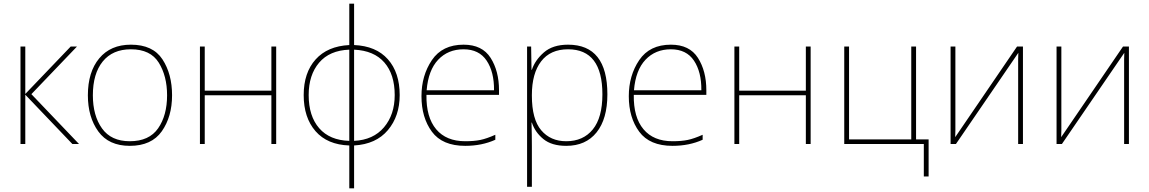

<svg xmlns="http://www.w3.org/2000/svg" viewBox="-20 -780 6226 1040"><path d="M363 -528H397L150 -270L408 0H372L117 -267V0H91V-528H117V-271Z M912 -264Q912 -379 860 -458.5Q808 -538 689 -538Q579 -538 517.5 -464Q456 -390 456 -264Q456 -146 512.5 -68Q569 10 683 10Q801 10 856.5 -69Q912 -148 912 -264ZM483 -264Q483 -381 536.5 -447Q590 -513 689 -513Q795 -513 840 -440.5Q885 -368 885 -264Q885 -155 836.5 -85Q788 -15 683 -15Q582 -15 532.5 -84.5Q483 -154 483 -264Z M1089 -528V-289H1450V-528H1476V0H1450V-264H1089V0H1063V-528Z M1898 -760H1872V-536Q1754 -530 1689.5 -458Q1625 -386 1625 -265Q1625 -143 1689 -69.5Q1753 4 1872 8V240H1898V8Q2017 1 2081 -75Q2145 -151 2145 -265Q2145 -387 2081 -459Q2017 -531 1898 -536ZM1898 -511Q2006 -506 2062 -441.5Q2118 -377 2118 -265Q2118 -159 2060 -90.5Q2002 -22 1898 -17ZM1872 -511V-17Q1766 -20 1709 -85.5Q1652 -151 1652 -265Q1652 -374 1708.5 -440.5Q1765 -507 1872 -511Z M2491 -538Q2376 -538 2319.5 -454.5Q2263 -371 2263 -259Q2263 -143 2319.5 -66.5Q2376 10 2500 10Q2590 10 2663 -23V-50Q2616 -29 2582 -22Q2548 -15 2500 -15Q2397 -15 2342.5 -80Q2288 -145 2290 -266H2683V-291Q2683 -395 2637.5 -466.5Q2592 -538 2491 -538ZM2491 -513Q2575 -513 2616 -451.5Q2657 -390 2656 -291H2291Q2300 -400 2353.5 -456.5Q2407 -513 2491 -513Z M3057 -513Q3243 -513 3243 -269Q3243 -143 3191 -79Q3139 -15 3047 -15Q2962 -15 2911.5 -74.5Q2861 -134 2861 -262V-265Q2861 -382 2911 -447.5Q2961 -513 3057 -513ZM3057 -538Q2974 -538 2926 -496Q2878 -454 2861 -402H2859L2857 -528H2835V232H2861V15Q2861 -16 2860.5 -49Q2860 -82 2859 -116H2861Q2878 -64 2923 -27Q2968 10 3047 10Q3153 10 3211.5 -63Q3270 -136 3270 -269Q3270 -538 3057 -538Z M3614 -538Q3499 -538 3442.5 -454.5Q3386 -371 3386 -259Q3386 -143 3442.5 -66.5Q3499 10 3623 10Q3713 10 3786 -23V-50Q3739 -29 3705 -22Q3671 -15 3623 -15Q3520 -15 3465.5 -80Q3411 -145 3413 -266H3806V-291Q3806 -395 3760.5 -466.5Q3715 -538 3614 -538ZM3614 -513Q3698 -513 3739 -451.5Q3780 -390 3779 -291H3414Q3423 -400 3476.5 -456.5Q3530 -513 3614 -513Z M3984 -528V-289H4345V-528H4371V0H4345V-264H3984V0H3958V-528Z M5010 176H4984V0H4553V-528H4579V-25H4916V-528H4942V-25H5010Z M5155 -528H5129V0H5158L5496 -494Q5495 -472 5495 -459.5Q5495 -447 5495 -426V0H5521V-528H5489L5154 -37Q5155 -60 5155 -74.5Q5155 -89 5155 -114Z M5729 -528H5703V0H5732L6070 -494Q6069 -472 6069 -459.5Q6069 -447 6069 -426V0H6095V-528H6063L5728 -37Q5729 -60 5729 -74.5Q5729 -89 5729 -114Z"/></svg>

Font: Noto Sans UI Thin
Style: Regular
Weight: 250
Designer: Monotype Design Team
Foundry: Monotype Imaging Inc.
Version: Version 1.901